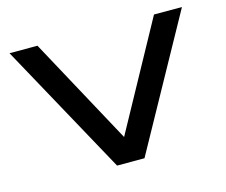

<svg xmlns="http://www.w3.org/2000/svg" viewBox="-83 -662 913 774"><g transform="rotate(-15 373.5 -275.0)"><path d="M733.9 -549.8 430.2 0H315.9L14.2 -549.8H130.9L373 -104L617.2 -549.8Z"/></g></svg>

Font: Bruno Ace
Style: Regular
Weight: 400
Designer: Astigmatic (AOETI)
Foundry: Astigmatic (AOETI)
Version: Version 1.000